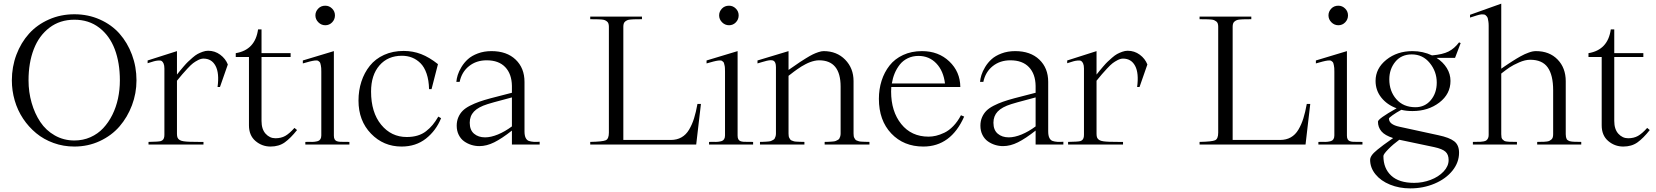

<svg xmlns="http://www.w3.org/2000/svg" viewBox="-20 -791 9066 1051"><path d="M387.2 11.2Q327.1 11.2 273.2 -8.3Q219.2 -27.8 178 -62Q136.7 -96.2 106.4 -141.6Q76.2 -187 60.5 -241Q44.9 -294.9 44.9 -351.1Q44.9 -425.3 69.8 -491.5Q94.7 -557.6 138.9 -606.7Q183.1 -655.8 247.6 -684.3Q312 -712.9 387.2 -712.9Q462.4 -712.9 526.6 -684.3Q590.8 -655.8 634.3 -606.7Q677.7 -557.6 702.4 -491.5Q727.1 -425.3 727.1 -351.1Q727.1 -280.3 702.4 -214.8Q677.7 -149.4 634.3 -99.1Q590.8 -48.8 526.4 -18.8Q461.9 11.2 387.2 11.2ZM136.2 -351.1Q136.2 -287.1 153.1 -228.3Q169.9 -169.4 200.7 -123.3Q231.4 -77.1 280 -49.6Q328.6 -22 387.2 -22Q434.6 -22 475.1 -40Q515.6 -58.1 544.9 -89.4Q574.2 -120.6 595 -162.4Q615.7 -204.1 626 -252Q636.2 -299.8 636.2 -351.1Q636.2 -447.3 608.2 -521.5Q580.1 -595.7 523.2 -639.4Q466.3 -683.1 387.2 -683.1Q308.1 -683.1 250.7 -639.4Q193.4 -595.7 164.8 -521.5Q136.2 -447.3 136.2 -351.1Z M1170.9 -314.9Q1181.2 -390.6 1159.9 -430.4Q1138.7 -470.2 1093.8 -470.2Q1080.1 -470.2 1064.5 -462.2Q1048.8 -454.1 1036.9 -445.1Q1024.9 -436 1005.9 -415.5Q986.8 -395 978 -384.5Q969.2 -374 948.7 -349.1V-58.1Q948.7 -44.9 952.1 -37.1Q955.6 -29.3 963.9 -24.4Q972.2 -19.5 985.8 -17.6Q999.5 -15.6 1019.8 -14.9Q1040 -14.2 1067.9 -14.2Q1073.2 -14.2 1076.4 -14.2Q1079.6 -14.2 1084.5 -14.2Q1089.4 -14.2 1093.8 -14.2V0H793V-14.2Q848.1 -15.1 859.9 -18.6Q877.4 -23.9 879.4 -44.4Q879.9 -48.8 879.9 -54.2V-416Q879.9 -433.1 875.5 -443.1Q871.1 -453.1 865 -457Q858.9 -460.9 845.9 -459.7Q833 -458.5 822.8 -455.6Q812.5 -452.6 792.5 -446.3Q789.6 -445.3 788.1 -444.8V-460L948.7 -511.2V-382.8Q961.4 -398.4 965.8 -404.1Q970.2 -409.7 985.1 -427Q1000 -444.3 1008.8 -452.6Q1017.6 -460.9 1033.4 -474.9Q1049.3 -488.8 1061.5 -495.4Q1073.7 -502 1089.4 -507.6Q1105 -513.2 1119.1 -513.2Q1156.2 -513.2 1185.5 -491.5Q1214.8 -469.7 1227.1 -438L1184.1 -314.9Z M1606 -79.1Q1570.8 -34.7 1538.8 -11.7Q1506.8 11.2 1460.9 11.2Q1414.1 11.2 1378.4 -19.3Q1342.8 -49.8 1342.8 -105V-479H1270.5V-500Q1377 -517.6 1392.6 -629.9H1411.6V-500H1570.8V-479H1411.6V-128.9Q1411.6 -83.5 1434.1 -58.8Q1456.5 -34.2 1487.8 -34.2Q1518.6 -34.2 1541.3 -46.9Q1564 -59.6 1591.8 -90.8Z M1637.7 -443.8V-460L1807.6 -511.2V-48.8Q1807.6 -36.1 1811.5 -28.8Q1815.4 -21.5 1822.8 -18.6Q1830.1 -15.6 1840.3 -14.9Q1850.6 -14.2 1863.8 -14.4Q1877 -14.6 1892.6 -14.2V0H1651.4V-14.2Q1664.6 -15.1 1677 -14.4Q1689.5 -13.7 1700.7 -14.9Q1711.9 -16.1 1720.5 -18.8Q1729 -21.5 1733.9 -29.3Q1738.8 -37.1 1738.8 -49.8V-398.9Q1738.8 -410.2 1738.3 -418.7Q1737.8 -427.2 1736.1 -433.8Q1734.4 -440.4 1733.2 -445.3Q1731.9 -450.2 1728 -453.1Q1724.1 -456.1 1721.7 -458Q1719.2 -460 1712.9 -460Q1706.5 -460 1702.6 -459.7Q1698.7 -459.5 1689.5 -457.5Q1680.2 -455.6 1674.8 -454.1Q1669.4 -452.6 1657.2 -449.2Q1644.5 -445.8 1637.7 -443.8ZM1706.5 -707Q1706.5 -685.1 1722.7 -668.9Q1738.8 -652.8 1760.7 -652.8Q1782.7 -652.8 1798.1 -668.7Q1813.5 -684.6 1813.5 -707Q1813.5 -728.5 1797.9 -744.1Q1782.2 -759.8 1760.7 -759.8Q1736.8 -759.8 1721.7 -743.7Q1706.5 -727.5 1706.5 -707Z M2377.4 -439.9 2342.3 -303.2H2328.6Q2327.6 -351.6 2315.2 -387.9Q2302.7 -424.3 2281.7 -445.1Q2260.7 -465.8 2235.4 -475.8Q2210 -485.8 2180.2 -485.8Q2103 -485.8 2057.1 -432.9Q2011.2 -379.9 2011.2 -290Q2011.2 -175.8 2066.4 -108.4Q2121.6 -41 2206.5 -41Q2238.8 -41 2265.1 -48.8Q2291.5 -56.6 2312 -72.5Q2332.5 -88.4 2348.1 -107.2Q2363.8 -126 2379.4 -152.8L2394.5 -144Q2366.7 -75.7 2311.5 -32.2Q2256.3 11.2 2178.2 11.2Q2079.1 11.2 2010.7 -59.6Q1942.4 -130.4 1942.4 -240.2Q1942.4 -295.9 1958.3 -344.5Q1974.1 -393.1 2004.4 -430.9Q2034.7 -468.8 2082.3 -490.5Q2129.9 -512.2 2189.5 -512.2Q2240.2 -512.2 2285.2 -494.9Q2330.1 -477.5 2377.4 -439.9Z M2782.2 -320.8Q2781.2 -386.2 2745.6 -423.6Q2710 -460.9 2644 -460.9Q2587.4 -460.9 2547.4 -429Q2507.3 -397 2496.1 -342.8H2478Q2479.5 -360.4 2485.6 -380.4Q2491.7 -400.4 2506.1 -424.3Q2520.5 -448.2 2541.3 -467Q2562 -485.8 2595.7 -498.5Q2629.4 -511.2 2670.4 -511.2Q2753.9 -511.2 2802.5 -464.8Q2851.1 -418.5 2851.1 -342.8V-71.8Q2851.1 -49.3 2857.4 -36.4Q2863.8 -23.4 2875 -19.5Q2886.2 -15.6 2901.4 -14.6Q2916.5 -13.7 2934.1 -15.1V0H2782.2V-76.2Q2727.1 -32.7 2685.5 -12Q2644 8.8 2604 8.8Q2581.5 8.8 2560.3 2.2Q2539.1 -4.4 2520.8 -17.3Q2502.4 -30.3 2491.2 -52.5Q2480 -74.7 2480 -103Q2480 -128.4 2489 -149.2Q2498 -169.9 2512.9 -184.8Q2527.8 -199.7 2552.7 -212.4Q2577.6 -225.1 2603.3 -234.1Q2628.9 -243.2 2665 -252.9Q2687 -258.8 2782.2 -283.2ZM2551.3 -119.1Q2551.3 -79.1 2575 -59.1Q2598.6 -39.1 2635.3 -39.1Q2667 -39.1 2705.6 -54.9Q2744.1 -70.8 2782.2 -99.1V-257.8Q2763.2 -252.4 2733.4 -244.6Q2703.6 -236.8 2684.1 -231.4Q2664.6 -226.1 2649.4 -221.2Q2597.7 -205.1 2574.5 -180.4Q2551.3 -155.8 2551.3 -119.1Z M3210.9 -14.2Q3278.8 -15.6 3295.9 -23.2Q3313 -30.8 3313 -64.9V-645Q3313 -654.8 3310.5 -662.1Q3308.1 -669.4 3302.2 -673.8Q3296.4 -678.2 3290.5 -680.7Q3284.7 -683.1 3273.9 -684.1Q3263.2 -685.1 3255.6 -685.3Q3248 -685.5 3233.9 -685.5Q3219.7 -685.5 3210.9 -686V-700.2H3494.1V-686Q3485.4 -685.5 3471.2 -685.5Q3457 -685.5 3449.5 -685.3Q3441.9 -685.1 3431.2 -684.1Q3420.4 -683.1 3414.6 -680.7Q3408.7 -678.2 3402.8 -673.8Q3397 -669.4 3394.5 -662.1Q3392.1 -654.8 3392.1 -645V-24.9H3651.9Q3685.1 -24.9 3710.2 -39.1Q3735.4 -53.2 3752 -81.3Q3768.6 -109.4 3779.1 -142.8Q3789.6 -176.3 3797.9 -222.2H3816.9L3791 0H3210.9Z M3847.7 -443.8V-460L4017.6 -511.2V-48.8Q4017.6 -36.1 4021.5 -28.8Q4025.4 -21.5 4032.7 -18.6Q4040 -15.6 4050.3 -14.9Q4060.5 -14.2 4073.7 -14.4Q4086.9 -14.6 4102.5 -14.2V0H3861.3V-14.2Q3874.5 -15.1 3887 -14.4Q3899.4 -13.7 3910.6 -14.9Q3921.9 -16.1 3930.4 -18.8Q3939 -21.5 3943.8 -29.3Q3948.7 -37.1 3948.7 -49.8V-398.9Q3948.7 -410.2 3948.2 -418.7Q3947.8 -427.2 3946 -433.8Q3944.3 -440.4 3943.1 -445.3Q3941.9 -450.2 3938 -453.1Q3934.1 -456.1 3931.6 -458Q3929.2 -460 3922.9 -460Q3916.5 -460 3912.6 -459.7Q3908.7 -459.5 3899.4 -457.5Q3890.1 -455.6 3884.8 -454.1Q3879.4 -452.6 3867.2 -449.2Q3854.5 -445.8 3847.7 -443.8ZM3916.5 -707Q3916.5 -685.1 3932.6 -668.9Q3948.7 -652.8 3970.7 -652.8Q3992.7 -652.8 4008.1 -668.7Q4023.4 -684.6 4023.4 -707Q4023.4 -728.5 4007.8 -744.1Q3992.2 -759.8 3970.7 -759.8Q3946.8 -759.8 3931.6 -743.7Q3916.5 -727.5 3916.5 -707Z M4581.5 -316.9Q4581.5 -460.9 4463.4 -460.9Q4451.7 -460.9 4438.7 -458Q4425.8 -455.1 4414.6 -450.9Q4403.3 -446.8 4389.6 -439.7Q4376 -432.6 4366.9 -427Q4357.9 -421.4 4345 -412.4Q4332 -403.3 4325.9 -398.7Q4319.8 -394 4309.1 -385.7Q4298.3 -377.4 4296.4 -376V-60.1Q4296.4 -51.8 4297.4 -45.7Q4298.3 -39.6 4301.3 -34.9Q4304.2 -30.3 4306.4 -26.9Q4308.6 -23.4 4314.7 -21.5Q4320.8 -19.5 4324.2 -18.1Q4327.6 -16.6 4336.4 -15.9Q4345.2 -15.1 4349.9 -15.1Q4354.5 -15.1 4366 -14.6Q4377.4 -14.2 4383.3 -14.2V0H4140.1V-14.2Q4145 -14.2 4156.5 -14.6Q4168 -15.1 4172.9 -15.4Q4177.7 -15.6 4187.3 -16.6Q4196.8 -17.6 4200.9 -19.5Q4205.1 -21.5 4211.4 -24.7Q4217.8 -27.8 4220.5 -32.5Q4223.1 -37.1 4225.3 -44.2Q4227.5 -51.3 4227.5 -60.1V-422.9Q4227.5 -438 4224.1 -446.5Q4220.7 -455.1 4214.4 -458.5Q4208 -461.9 4198 -461.4Q4188 -460.9 4176 -458Q4164.1 -455.1 4147.9 -450.2Q4133.8 -445.8 4126.5 -443.8V-460L4296.4 -511.2V-408.2Q4301.8 -411.6 4324.5 -427.5Q4347.2 -443.4 4358.9 -451.2Q4370.6 -459 4392.3 -472.4Q4414.1 -485.8 4428.5 -492.9Q4442.9 -500 4459.7 -505.6Q4476.6 -511.2 4488.3 -511.2Q4560.5 -511.2 4606.4 -464.4Q4652.3 -417.5 4652.3 -347.2V-60.1Q4652.3 -51.8 4653.3 -45.7Q4654.3 -39.6 4657.2 -34.9Q4660.2 -30.3 4662.4 -26.9Q4664.6 -23.4 4670.7 -21.5Q4676.8 -19.5 4680.2 -18.1Q4683.6 -16.6 4692.4 -15.9Q4701.2 -15.1 4705.8 -15.1Q4710.4 -15.1 4721.9 -14.6Q4733.4 -14.2 4739.3 -14.2V0H4494.1V-14.2Q4499 -14.2 4510.5 -14.6Q4522 -15.1 4526.9 -15.4Q4531.7 -15.6 4541.3 -16.6Q4550.8 -17.6 4554.9 -19.5Q4559.1 -21.5 4565.4 -24.7Q4571.8 -27.8 4574.5 -32.5Q4577.1 -37.1 4579.3 -44.2Q4581.5 -51.3 4581.5 -60.1Z M4791 -250Q4791 -302.7 4805.9 -349.4Q4820.8 -396 4849.4 -432.4Q4877.9 -468.8 4923.6 -490Q4969.2 -511.2 5026.9 -511.2Q5117.2 -511.2 5176.5 -454.8Q5235.8 -398.4 5236.8 -314.9H4858.9Q4857.9 -307.1 4857.9 -290Q4857.9 -181.2 4913.3 -112.1Q4968.8 -43 5063 -43Q5083 -43 5103.8 -47.9Q5124.5 -52.7 5149.4 -64.5Q5174.3 -76.2 5198.2 -100.8Q5222.2 -125.5 5240.2 -160.2L5257.8 -152.8Q5185.1 11.2 5034.2 11.2Q4926.8 11.2 4858.9 -60.3Q4791 -131.8 4791 -250ZM4861.8 -334H5152.8Q5144.5 -402.8 5105.5 -443.8Q5066.4 -484.9 5007.8 -484.9Q4975.6 -484.9 4949.2 -472.2Q4922.9 -459.5 4905.5 -437.5Q4888.2 -415.5 4877.4 -389.6Q4866.7 -363.8 4861.8 -334Z M5648.9 -320.8Q5647.9 -386.2 5612.3 -423.6Q5576.7 -460.9 5510.7 -460.9Q5454.1 -460.9 5414.1 -429Q5374 -397 5362.8 -342.8H5344.7Q5346.2 -360.4 5352.3 -380.4Q5358.4 -400.4 5372.8 -424.3Q5387.2 -448.2 5408 -467Q5428.7 -485.8 5462.4 -498.5Q5496.1 -511.2 5537.1 -511.2Q5620.6 -511.2 5669.2 -464.8Q5717.8 -418.5 5717.8 -342.8V-71.8Q5717.8 -49.3 5724.1 -36.4Q5730.5 -23.4 5741.7 -19.5Q5752.9 -15.6 5768.1 -14.6Q5783.2 -13.7 5800.8 -15.1V0H5648.9V-76.2Q5593.8 -32.7 5552.2 -12Q5510.7 8.8 5470.7 8.8Q5448.2 8.8 5427 2.2Q5405.8 -4.4 5387.5 -17.3Q5369.1 -30.3 5357.9 -52.5Q5346.7 -74.7 5346.7 -103Q5346.7 -128.4 5355.7 -149.2Q5364.7 -169.9 5379.6 -184.8Q5394.5 -199.7 5419.4 -212.4Q5444.3 -225.1 5470 -234.1Q5495.6 -243.2 5531.7 -252.9Q5553.7 -258.8 5648.9 -283.2ZM5418 -119.1Q5418 -79.1 5441.7 -59.1Q5465.3 -39.1 5502 -39.1Q5533.7 -39.1 5572.3 -54.9Q5610.8 -70.8 5648.9 -99.1V-257.8Q5629.9 -252.4 5600.1 -244.6Q5570.3 -236.8 5550.8 -231.4Q5531.2 -226.1 5516.1 -221.2Q5464.4 -205.1 5441.2 -180.4Q5418 -155.8 5418 -119.1Z M6204.6 -314.9Q6214.8 -390.6 6193.6 -430.4Q6172.4 -470.2 6127.4 -470.2Q6113.8 -470.2 6098.1 -462.2Q6082.5 -454.1 6070.6 -445.1Q6058.6 -436 6039.6 -415.5Q6020.5 -395 6011.7 -384.5Q6002.9 -374 5982.4 -349.1V-58.1Q5982.4 -44.9 5985.8 -37.1Q5989.3 -29.3 5997.6 -24.4Q6005.9 -19.5 6019.5 -17.6Q6033.2 -15.6 6053.5 -14.9Q6073.7 -14.2 6101.6 -14.2Q6106.9 -14.2 6110.1 -14.2Q6113.3 -14.2 6118.2 -14.2Q6123 -14.2 6127.4 -14.2V0H5826.7V-14.2Q5881.8 -15.1 5893.6 -18.6Q5911.1 -23.9 5913.1 -44.4Q5913.6 -48.8 5913.6 -54.2V-416Q5913.6 -433.1 5909.2 -443.1Q5904.8 -453.1 5898.7 -457Q5892.6 -460.9 5879.6 -459.7Q5866.7 -458.5 5856.4 -455.6Q5846.2 -452.6 5826.2 -446.3Q5823.2 -445.3 5821.8 -444.8V-460L5982.4 -511.2V-382.8Q5995.1 -398.4 5999.5 -404.1Q6003.9 -409.7 6018.8 -427Q6033.7 -444.3 6042.5 -452.6Q6051.3 -460.9 6067.1 -474.9Q6083 -488.8 6095.2 -495.4Q6107.4 -502 6123 -507.6Q6138.7 -513.2 6152.8 -513.2Q6189.9 -513.2 6219.2 -491.5Q6248.5 -469.7 6260.7 -438L6217.8 -314.9Z M6546.4 -14.2Q6614.3 -15.6 6631.3 -23.2Q6648.4 -30.8 6648.4 -64.9V-645Q6648.4 -654.8 6646 -662.1Q6643.6 -669.4 6637.7 -673.8Q6631.8 -678.2 6626 -680.7Q6620.1 -683.1 6609.4 -684.1Q6598.6 -685.1 6591.1 -685.3Q6583.5 -685.5 6569.3 -685.5Q6555.2 -685.5 6546.4 -686V-700.2H6829.6V-686Q6820.8 -685.5 6806.6 -685.5Q6792.5 -685.5 6784.9 -685.3Q6777.3 -685.1 6766.6 -684.1Q6755.9 -683.1 6750 -680.7Q6744.1 -678.2 6738.3 -673.8Q6732.4 -669.4 6730 -662.1Q6727.5 -654.8 6727.5 -645V-24.9H6987.3Q7020.5 -24.9 7045.7 -39.1Q7070.8 -53.2 7087.4 -81.3Q7104 -109.4 7114.5 -142.8Q7125 -176.3 7133.3 -222.2H7152.3L7126.5 0H6546.4Z M7183.1 -443.8V-460L7353 -511.2V-48.8Q7353 -36.1 7356.9 -28.8Q7360.8 -21.5 7368.2 -18.6Q7375.5 -15.6 7385.7 -14.9Q7396 -14.2 7409.2 -14.4Q7422.4 -14.6 7438 -14.2V0H7196.8V-14.2Q7210 -15.1 7222.4 -14.4Q7234.9 -13.7 7246.1 -14.9Q7257.3 -16.1 7265.9 -18.8Q7274.4 -21.5 7279.3 -29.3Q7284.2 -37.1 7284.2 -49.8V-398.9Q7284.2 -410.2 7283.7 -418.7Q7283.2 -427.2 7281.5 -433.8Q7279.8 -440.4 7278.6 -445.3Q7277.3 -450.2 7273.4 -453.1Q7269.5 -456.1 7267.1 -458Q7264.6 -460 7258.3 -460Q7252 -460 7248 -459.7Q7244.1 -459.5 7234.9 -457.5Q7225.6 -455.6 7220.2 -454.1Q7214.8 -452.6 7202.6 -449.2Q7189.9 -445.8 7183.1 -443.8ZM7252 -707Q7252 -685.1 7268.1 -668.9Q7284.2 -652.8 7306.2 -652.8Q7328.1 -652.8 7343.5 -668.7Q7358.9 -684.6 7358.9 -707Q7358.9 -728.5 7343.3 -744.1Q7327.6 -759.8 7306.2 -759.8Q7282.2 -759.8 7267.1 -743.7Q7252 -727.5 7252 -707Z M7711.9 -183.1Q7677.7 -183.1 7650.9 -189.9Q7623 -174.8 7603 -160.4Q7583 -146 7583 -142.1Q7583 -109.4 7640.6 -97.2L7854 -50.8Q7914.1 -38.1 7940.4 -17.6Q7966.8 2.9 7966.8 44.9Q7966.8 98.1 7930.7 143.1Q7894.5 188 7833 214.1Q7771.5 240.2 7699.7 240.2Q7639.6 240.2 7589.1 219.7Q7538.6 199.2 7509.3 163.1Q7480 127 7480 84Q7480 72.8 7488.8 59.6Q7497.6 46.4 7520 28.3Q7542.5 10.3 7553.5 2.2Q7564.5 -5.9 7594.2 -26.9Q7602.1 -32.7 7606 -35.2Q7560.5 -49.8 7541.7 -72.3Q7522.9 -94.7 7522.9 -125Q7522.9 -141.1 7625 -198.2Q7572.8 -217.3 7541.3 -256.8Q7509.8 -296.4 7509.8 -348.1Q7509.8 -416.5 7568.8 -463.9Q7627.9 -511.2 7711.9 -511.2Q7769 -511.2 7818.8 -487.8Q7877 -492.7 7909.2 -509Q7941.4 -525.4 7966.8 -559.1L7975.6 -555.2L7944.8 -474.1H7843.8Q7879.4 -451.2 7899.7 -418.5Q7919.9 -385.7 7919.9 -348.1Q7919.9 -276.4 7858.9 -229.7Q7797.9 -183.1 7711.9 -183.1ZM7552.7 63Q7552.7 130.9 7595.5 170.4Q7638.2 210 7720.7 210Q7767.6 210 7811 193.6Q7854.5 177.2 7882.1 147.9Q7909.7 118.7 7909.7 85Q7909.7 55.2 7892.6 39.6Q7875.5 23.9 7830.6 14.2L7645 -24.9Q7644 -24.9 7642.3 -25.4Q7640.6 -25.9 7639.6 -25.9Q7605.5 -1 7579.1 26.1Q7552.7 53.2 7552.7 63ZM7585 -356.9Q7585 -292 7623.5 -248Q7662.1 -204.1 7728 -204.1Q7779.8 -204.1 7812.3 -242.9Q7844.7 -281.7 7844.7 -338.9Q7844.7 -399.4 7806.4 -446.3Q7768.1 -493.2 7708 -493.2Q7650.9 -493.2 7617.9 -452.9Q7585 -412.6 7585 -356.9Z M8481.9 -296.9Q8481.9 -379.9 8452.1 -421.9Q8422.4 -463.9 8356 -463.9Q8328.6 -463.9 8295.7 -449.5Q8262.7 -435.1 8243.9 -422.4Q8225.1 -409.7 8202.6 -392.1Q8199.2 -389.2 8197.8 -388.2V-56.2Q8197.8 -45.9 8199.2 -38.8Q8200.7 -31.7 8205.3 -27.3Q8210 -22.9 8213.9 -20.3Q8217.8 -17.6 8227.1 -16.4Q8236.3 -15.1 8242.2 -14.9Q8248 -14.6 8262 -14.6Q8275.9 -14.6 8283.7 -14.2V0H8042.5V-14.2Q8049.8 -14.6 8063.7 -14.6Q8077.6 -14.6 8084.7 -14.9Q8091.8 -15.1 8101.8 -17.1Q8111.8 -19 8116.7 -22.9Q8121.6 -26.9 8125.2 -33.9Q8128.9 -41 8128.9 -51.8V-649.9Q8128.9 -662.6 8127.4 -672.6Q8126 -682.6 8124.3 -689.7Q8122.6 -696.8 8118.4 -701.4Q8114.3 -706.1 8111.1 -708.7Q8107.9 -711.4 8101.1 -711.9Q8094.2 -712.4 8089.8 -712.4Q8085.4 -712.4 8076.2 -710Q8066.9 -707.5 8061.5 -705.8Q8056.2 -704.1 8044.7 -700.4Q8033.2 -696.8 8026.9 -694.8V-710L8197.8 -771V-415Q8201.2 -417.5 8215.8 -427.5Q8230.5 -437.5 8236.8 -441.7Q8243.2 -445.8 8257.8 -455.3Q8272.5 -464.8 8280.8 -469.7Q8289.1 -474.6 8302.7 -482.4Q8316.4 -490.2 8326.2 -494.4Q8335.9 -498.5 8347.4 -502.9Q8358.9 -507.3 8368.9 -509.3Q8378.9 -511.2 8387.7 -511.2Q8461.4 -511.2 8506.1 -465.3Q8550.8 -419.4 8550.8 -346.2V-56.2Q8550.8 -47.4 8552.2 -40.8Q8553.7 -34.2 8555.9 -29.8Q8558.1 -25.4 8563.2 -22.5Q8568.4 -19.5 8572.5 -18.1Q8576.7 -16.6 8585 -15.9Q8593.3 -15.1 8599.1 -14.9Q8605 -14.6 8616.5 -14.6Q8627.9 -14.6 8635.7 -14.2V0H8394.5V-14.2Q8401.4 -14.6 8413.3 -14.6Q8425.3 -14.6 8431.6 -14.9Q8438 -15.1 8447.5 -16.4Q8457 -17.6 8461.9 -20.3Q8466.8 -22.9 8472.2 -27.3Q8477.5 -31.7 8479.7 -39.1Q8481.9 -46.4 8481.9 -56.2Z M9010.7 -79.1Q8975.6 -34.7 8943.6 -11.7Q8911.6 11.2 8865.7 11.2Q8818.8 11.2 8783.2 -19.3Q8747.6 -49.8 8747.6 -105V-479H8675.3V-500Q8781.7 -517.6 8797.4 -629.9H8816.4V-500H8975.6V-479H8816.4V-128.9Q8816.4 -83.5 8838.9 -58.8Q8861.3 -34.2 8892.6 -34.2Q8923.3 -34.2 8946 -46.9Q8968.8 -59.6 8996.6 -90.8Z"/></svg>

Font: Ortica Linear Light
Style: Regular
Weight: 300
Designer: Benedetta Bovani
Foundry: Collletttivo
Version: Version 2.000;Glyphs 3.1.2 (3151)